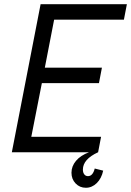

<svg xmlns="http://www.w3.org/2000/svg" viewBox="-20 -720 620 908"><path d="M580 -700 566 -627H236L192 -400H462L448 -327H178L128 -73H458L444 0Q372 33 372 82Q372 96 378.5 104.5Q385 113 396 113Q419 113 428 77L468 87Q460 124 437.5 146Q415 168 386 168Q357 168 337.5 147.5Q318 127 318 97Q318 66 339.5 40.5Q361 15 401 0H36L172 -700Z"/></svg>

Font: MedMera Sans
Style: Italic
Weight: 400
Italic angle: -11°
Designer: Kasper Nordkvist
Foundry: UNCUT.wtf
Version: Version 1.300